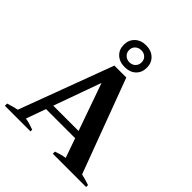

<svg xmlns="http://www.w3.org/2000/svg" viewBox="-250 -1113 1277 1277"><g transform="rotate(45 388.5 -474.5)"><path d="M278 -847Q278 -892 308 -920.5Q338 -949 387 -949Q435 -949 465 -920.5Q495 -892 495 -847Q495 -801 465.5 -773Q436 -745 387 -745Q338 -745 308 -773Q278 -801 278 -847ZM328 -847Q328 -822 345 -806Q362 -790 387 -790Q412 -790 428.5 -806Q445 -822 445 -847Q445 -872 428.5 -887.5Q412 -903 387 -903Q362 -903 345 -887.5Q328 -872 328 -847ZM770 -18V0H457V-20Q502 -36 537 -41L489 -178H215L165 -39Q196 -35 247 -16V0H6V-21Q28 -28 50.5 -34Q73 -40 85 -42L332 -704H444L692 -40Q726 -33 770 -18ZM471 -228 353 -562 233 -228Z"/></g></svg>

Font: Trirong
Style: Bold
Weight: 700
Designer: Katatrad Team
Foundry: CadsonDemak
Version: Version 1.001